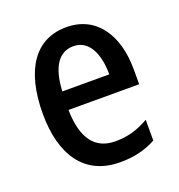

<svg xmlns="http://www.w3.org/2000/svg" viewBox="-107 -639 687 738"><g transform="rotate(-20 236.5 -269.5)"><path d="M243 -549C117 -549 45 -448 45 -266C45 -99 116 10 262 10C319 10 364 -1 409 -25V-110C362 -83 321 -72 272 -72C188 -72 145 -131 143 -247H432V-308C432 -450 365 -549 243 -549ZM244 -471C307 -471 337 -407 337 -322H145C150 -422 185 -471 244 -471Z"/></g></svg>

Font: Noto Sans Myanmar UI Condensed Medium
Style: Regular
Weight: 500
Width: 3
Designer: Monotype Design Team
Foundry: Monotype Imaging Inc.
Version: Version 2.103